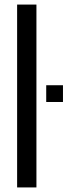

<svg xmlns="http://www.w3.org/2000/svg" viewBox="-20 -820 306 840"><path d="M54.9 0V-800H139.4V0ZM182.2 -373.8V-447.1H255.5V-373.8Z"/></svg>

Font: Big Shoulders Text SC Thin
Style: Regular
Weight: 100
Designer: Patric King
Foundry: XO Type Co
Version: Version 2.002